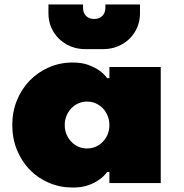

<svg xmlns="http://www.w3.org/2000/svg" viewBox="-20 -820 825 860"><path d="M35 -260Q35 -320 56 -371Q77 -422 113.5 -459.5Q150 -497 199.5 -518.5Q249 -540 305 -540Q347 -540 376 -529Q405 -518 424 -505Q446 -489 460 -470H470V-520H700V0H470V-50H460Q446 -30 424 -15Q405 -1 376 9.5Q347 20 305 20Q249 20 199.5 -1Q150 -22 113.5 -59.5Q77 -97 56 -148.5Q35 -200 35 -260ZM370 -365Q349 -365 331 -357Q313 -349 299.5 -335Q286 -321 278 -301.5Q270 -282 270 -260Q270 -237 278 -218Q286 -199 299.5 -185Q313 -171 331 -163Q349 -155 370 -155Q391 -155 409 -163Q427 -171 440.5 -185Q454 -199 462 -218Q470 -237 470 -260Q470 -282 462 -301.5Q454 -321 440.5 -335Q427 -349 409 -357Q391 -365 370 -365ZM362 -600Q326 -600 296 -612.5Q266 -625 244 -646.5Q222 -668 209.5 -697Q197 -726 197 -760V-800H352V-785Q352 -762 365.5 -748.5Q379 -735 402 -735Q424 -735 438 -748.5Q452 -762 452 -785V-800H607V-760Q607 -726 594.5 -697Q582 -668 560 -646.5Q538 -625 508 -612.5Q478 -600 442 -600Z"/></svg>

Font: Imperial One
Style: Regular
Weight: 400
Designer: Jovanny Lemonad
Foundry: Jovanny Lemonad
Version: Version 1.000